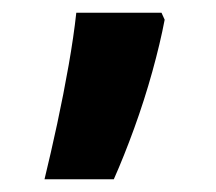

<svg xmlns="http://www.w3.org/2000/svg" viewBox="-20 -247 339 302"><path d="M234 -227 239 -216Q232 -179 219.5 -134Q207 -89 191 -45Q175 -1 159 35H50Q60 -6 70 -52.5Q80 -99 88 -144.5Q96 -190 100 -227Z"/></svg>

Font: Noto Sans Kannada UI ExtraCondensed ExtraBold
Style: Regular
Weight: 800
Width: 2
Designer: Jelle Bosma - Monotype Design Team
Foundry: Monotype Imaging Inc.
Version: Version 2.005; ttfautohint (v1.8.4.7-5d5b)